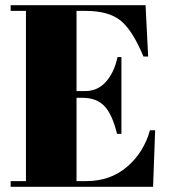

<svg xmlns="http://www.w3.org/2000/svg" viewBox="-20 -720 664 740"><path d="M21 -700H541L551 -502H533Q491 -603 445 -640.5Q399 -678 310 -678H275V-369H309Q356 -369 388 -404.5Q420 -440 433 -500H448V-204H431Q413 -279 382.5 -311Q352 -343 299 -343H275V-22H313Q405 -22 469.5 -77Q534 -132 558 -218H578L570 0H21V-22H80V-678H21Z"/></svg>

Font: Abril Fatface
Style: Regular
Weight: 400
Designer: Veronika Burian, Jos Scaglione
Foundry: TypeTogether
Version: Version 1.001